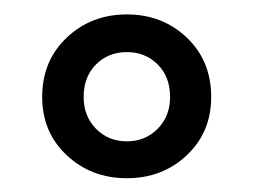

<svg xmlns="http://www.w3.org/2000/svg" viewBox="-20 -488 355 269"><path d="M157.7 -238.3Q107.9 -238.3 73.5 -270.5Q39.1 -302.7 39.1 -352.1Q39.1 -402.8 73.5 -435.3Q107.9 -467.8 157.7 -467.8Q207.5 -467.8 241.7 -435.3Q275.9 -402.8 275.9 -352.1Q275.9 -302.7 241.7 -270.5Q207.5 -238.3 157.7 -238.3ZM157.7 -290Q183.6 -290 200.9 -307.6Q218.3 -325.2 218.3 -352.1Q218.3 -380.4 200.9 -397.7Q183.6 -415 157.7 -415Q131.8 -415 114.5 -397.7Q97.2 -380.4 97.2 -352.1Q97.2 -325.2 114.5 -307.6Q131.8 -290 157.7 -290Z"/></svg>

Font: Lateef
Style: Bold
Weight: 700
Designer: SIL International
Foundry: SIL International
Version: Version 4.200